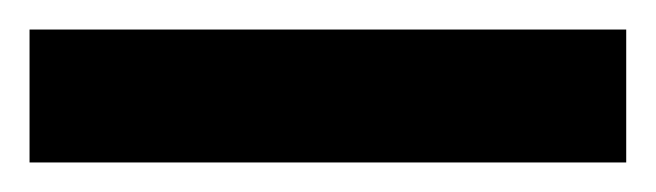

<svg xmlns="http://www.w3.org/2000/svg" viewBox="-20 44 444 130"><path d="M0 154V64H404V154Z"/></svg>

Font: Archivo Condensed
Style: Bold
Weight: 700
Width: 3
Designer: Hector Gatti
Foundry: Omnibus-Type
Version: Version 2.001